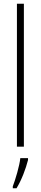

<svg xmlns="http://www.w3.org/2000/svg" viewBox="-20 -780 216 1021"><path d="M107 0V-760H70V0ZM129 71V61H88C84 101 62 175 48 211V221H68C95 177 117 118 129 71Z"/></svg>

Font: Noto Sans ExtraCondensed ExtraLight
Style: Regular
Weight: 200
Width: 2
Designer: Monotype Design Team
Foundry: Monotype Imaging Inc.
Version: Version 2.013